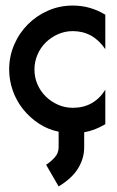

<svg xmlns="http://www.w3.org/2000/svg" viewBox="-20 -474 422 691"><path d="M242 -454Q305 -454 359 -421V-297Q315 -362 242 -362Q214 -362 189 -351Q164 -340 145 -321.5Q126 -303 115 -277.5Q104 -252 104 -224Q104 -195 115 -170Q126 -145 145 -126.5Q164 -108 189 -97Q214 -86 242 -86Q318 -86 359 -151V-27Q320 -4 283 2V56Q283 96 261 132Q239 168 191 197L146 119Q163 108 177 92.5Q191 77 191 56V0Q152 -8 119.5 -29.5Q87 -51 63 -81Q39 -111 26 -148Q13 -185 13 -224Q13 -271 31 -313Q49 -355 80.5 -386.5Q112 -418 153.5 -436Q195 -454 242 -454Z"/></svg>

Font: Fundamental  Brigade
Style: Regular
Weight: 400
Designer: Peter Wiegel, original typeface by Arno Drescher 1935
Foundry: Peter Wiegel
Version: Version 0.000 2012 initial release